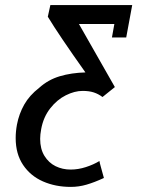

<svg xmlns="http://www.w3.org/2000/svg" viewBox="-20 -570 640 753"><path d="M41.5 -28.5Q41.5 -54.5 46.5 -81.5Q54.5 -123.5 75 -159.8Q95.5 -196 133.5 -225.5Q169 -257.5 214.5 -271Q260 -284.5 315 -286Q211 -432.5 167.5 -504.5L177.5 -550H498.5L475 -423H419L428.5 -476H289.5L430.5 -228.5L382 -189.5Q366 -201.5 347.8 -207.5Q329.5 -213.5 304 -213.5Q272.5 -213.5 238 -196.2Q203.5 -179 176.8 -144.8Q150 -110.5 141.5 -63.5Q137.5 -42 137.5 -25.5Q137.5 14 154.2 41.2Q171 68.5 198 81.8Q225 95 257 95Q287 95 317 85.2Q347 75.5 370 61.5Q371 68.5 374.5 80.8Q378 93 381 104.5L387.5 128Q349.5 145.5 319.2 154.2Q289 163 257.5 163Q197.5 163 148.5 141.5Q99.5 120 70.5 76.8Q41.5 33.5 41.5 -28.5Z"/></svg>

Font: JuliaMono
Style: Italic
Weight: 400
Italic angle: -9°
Monospace: yes
Designer: cormullion
Foundry: corm
Version: Version 0.057; ttfautohint (v1.8.4)